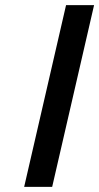

<svg xmlns="http://www.w3.org/2000/svg" viewBox="-20 -727 386 747"><path d="M237 -707H346L183 0H74Z"/></svg>

Font: Panefresco 750wt
Style: Italic
Weight: 750
Foundry: Campivisivi & Chank Co
Version: Version 1.000